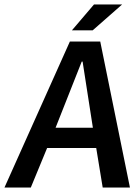

<svg xmlns="http://www.w3.org/2000/svg" viewBox="-22 -840 602 860"><path d="M525 -820H399L300 -704H393ZM227 -268 344 -564H348L394 -268ZM438 0H560L427 -654H291L-2 0H116L189 -177H409Z"/></svg>

Font: Falling Sky
Style: Obl
Weight: 400
Designer: Paul D. Hunt
Foundry: Adobe Systems Incorporated
Version: Version 1.02